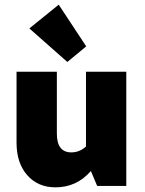

<svg xmlns="http://www.w3.org/2000/svg" viewBox="-20 -798 624 824"><path d="M269 -532 106 -676 232 -778 350 -599ZM218 6Q143 6 97 -46Q51 -98 51 -186V-490H224V-225Q224 -144 286 -144Q321 -144 349 -169V-490H522V0H397L370 -64Q309 6 218 6Z"/></svg>

Font: Cantarell Extra Bold
Style: Regular
Weight: 800
Designer: Dave Crossland, Nikolaus Waxweiler, Florian Fecher, Jacques Le Bailly, Eben Sorkin, Alexei Vanyashin, Alexios Zavras, Em
Version: Version 0.303